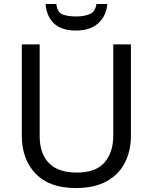

<svg xmlns="http://www.w3.org/2000/svg" viewBox="-20 -938 771 968"><path d="M640 -252Q640 -178 610 -118.5Q580 -59 518.5 -24.5Q457 10 362 10Q229 10 159.5 -62.5Q90 -135 90 -254V-714H180V-251Q180 -164 226.5 -116Q273 -68 367 -68Q464 -68 507.5 -119.5Q551 -171 551 -252V-714H640ZM521 -918Q516 -858 475.5 -821Q435 -784 363 -784Q289 -784 251.5 -820.5Q214 -857 210 -918H264Q269 -877 294 -866Q319 -855 365 -855Q404 -855 432.5 -867Q461 -879 466 -918Z"/></svg>

Font: Noto Sans Medefaidrin
Style: Regular
Weight: 400
Designer: Dalton Maag Ltd
Foundry: Dalton Maag Ltd
Version: Version 1.002; ttfautohint (v1.8.4.7-5d5b)